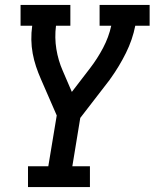

<svg xmlns="http://www.w3.org/2000/svg" viewBox="-20 -550 640 775"><path d="M93 205V121H175L209 -84L145 -231Q134 -256 125.5 -281.5Q117 -307 112 -334Q107 -361 106.5 -389.5Q106 -418 110 -446H63V-530H264V-446H206Q200 -398 207.5 -352Q215 -306 233 -265L270 -179L343 -274Q373 -313 396 -356.5Q419 -400 429 -446H382V-530H584V-446H526Q515 -390 488.5 -336.5Q462 -283 427 -234Q427 -234 427 -234Q427 -234 427 -234L426 -233Q424 -230 422.5 -227.5Q421 -225 419 -223L304 -74L272 121H343V205Z"/></svg>

Font: Iosevka Curly Slab MdEx
Style: Italic
Weight: 500
Width: 7
Italic angle: -9°
Monospace: yes
Designer: Belleve Invis
Foundry: Belleve Invis
Version: Version 11.0.0; ttfautohint (v1.8.3)